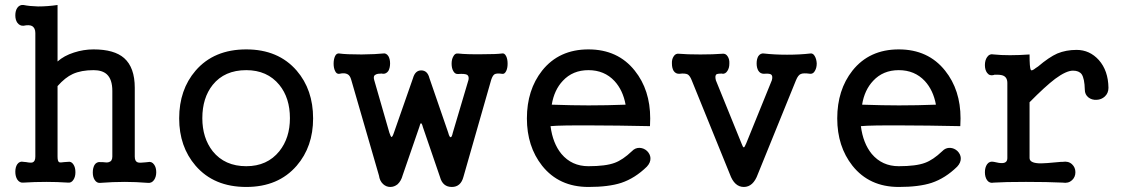

<svg xmlns="http://www.w3.org/2000/svg" viewBox="-20 -739 4547 777"><path d="M123 -605.5V-105.5Q123 -85.9 112.3 -82Q106.4 -79.1 85.9 -83L75.2 -84Q59.6 -87.9 49.8 -74.2Q42 -62.5 42 -43.9Q42 -25.4 49.8 -12.7Q59.6 2 75.2 0Q119.1 -2.9 168 -2.9Q210.9 -2.9 254.9 0Q268.6 2 277.3 -11.7Q285.2 -23.4 285.2 -42Q285.2 -61.5 277.3 -73.2Q268.6 -86.9 254.9 -84L240.2 -83Q223.6 -80.1 218.8 -83Q212.9 -86.9 212.9 -105.5V-390.6Q244.1 -425.8 274.4 -439.5Q308.6 -455.1 358.4 -455.1Q393.6 -455.1 412.1 -438.5Q434.6 -418 434.6 -371.1V-105.5Q434.6 -86.9 420.9 -83Q413.1 -80.1 394.5 -83H386.7Q371.1 -85 362.3 -71.3Q355.5 -58.6 355.5 -41Q355.5 -22.5 363.3 -10.7Q372.1 2.9 386.7 1Q436.5 -2.9 485.4 -2.9Q529.3 -2.9 578.1 1Q593.8 2.9 603.5 -10.7Q612.3 -23.4 612.3 -42Q612.3 -61.5 603.5 -73.2Q593.8 -86.9 578.1 -83L568.4 -82Q544.9 -79.1 537.1 -82Q525.4 -85.9 525.4 -105.5V-383.8Q525.4 -465.8 482.4 -503.9Q442.4 -539.1 358.4 -539.1Q318.4 -539.1 279.3 -526.4Q239.3 -513.7 212.9 -490.2V-718.8Q172.9 -712.9 133.8 -712.9Q98.6 -713.9 75.2 -718.8Q59.6 -720.7 49.8 -707Q42 -695.3 42 -676.8Q42 -659.2 49.8 -647.5Q59.6 -633.8 75.2 -634.8Q97.7 -639.6 109.4 -633.8Q123 -626 123 -605.5Z M976.6 -539.1Q845.7 -539.1 771.5 -453.1Q705.1 -376 705.1 -259.8Q705.1 -145.5 771.5 -68.4Q845.7 17.6 976.6 17.6Q1106.4 17.6 1180.7 -68.4Q1247.1 -145.5 1247.1 -259.8Q1247.1 -376 1180.7 -453.1Q1106.4 -539.1 976.6 -539.1ZM976.6 -455.1Q1061.5 -455.1 1110.4 -395.5Q1153.3 -342.8 1153.3 -260.7Q1153.3 -180.7 1110.4 -127Q1061.5 -66.4 976.6 -66.4Q889.6 -66.4 840.8 -127Q798.8 -180.7 798.8 -260.7Q798.8 -342.8 840.8 -395.5Q888.7 -455.1 976.6 -455.1Z M1401.4 -416 1513.7 -28.3Q1516.6 -6.8 1530.3 5.9Q1543 17.6 1559.6 17.6Q1575.2 17.6 1588.9 6.8Q1603.5 -6.8 1609.4 -29.3L1676.8 -224.6Q1680.7 -240.2 1683.6 -240.2Q1687.5 -240.2 1691.4 -224.6L1760.7 -22.5Q1771.5 17.6 1808.6 17.6Q1844.7 17.6 1855.5 -23.4L1967.8 -416Q1973.6 -433.6 1981.4 -438.5Q1990.2 -443.4 2010.7 -440.4Q2021.5 -437.5 2028.3 -451.2Q2034.2 -462.9 2034.2 -481.4Q2034.2 -500 2028.3 -511.7Q2021.5 -525.4 2010.7 -522.5Q1989.3 -519.5 1930.7 -519.5Q1868.2 -518.6 1834 -522.5Q1821.3 -524.4 1814.5 -510.7Q1807.6 -499 1807.6 -481.4Q1807.6 -462.9 1814.5 -451.2Q1821.3 -438.5 1834 -439.5Q1860.4 -441.4 1870.1 -436.5Q1878.9 -430.7 1876 -416L1812.5 -202.1Q1808.6 -183.6 1803.7 -183.6Q1798.8 -183.6 1793.9 -202.1L1717.8 -422.9Q1710 -454.1 1684.6 -454.1Q1660.2 -454.1 1651.4 -422.9L1574.2 -202.1Q1568.4 -184.6 1564.5 -184.6Q1561.5 -184.6 1555.7 -202.1L1494.1 -416Q1489.3 -432.6 1501 -437.5Q1507.8 -441.4 1525.4 -441.4L1529.3 -440.4Q1543 -439.5 1551.8 -452.1Q1558.6 -464.8 1558.6 -482.4Q1558.6 -500 1551.8 -511.7Q1543 -525.4 1529.3 -522.5Q1503.9 -519.5 1443.4 -518.6Q1379.9 -518.6 1353.5 -522.5Q1341.8 -524.4 1335.9 -511.7Q1330.1 -499 1330.1 -481.4Q1330.1 -463.9 1335.9 -452.1Q1341.8 -438.5 1353.5 -440.4Q1375 -445.3 1386.7 -438.5Q1396.5 -433.6 1401.4 -416Z M2361.3 -539.1Q2242.2 -539.1 2173.8 -453.1Q2112.3 -375 2112.3 -259.8Q2112.3 -146.5 2173.8 -68.4Q2242.2 17.6 2361.3 17.6Q2443.4 17.6 2494.1 1Q2549.8 -17.6 2597.7 -64.5Q2613.3 -81.1 2612.3 -99.6Q2611.3 -115.2 2598.6 -127.9Q2585.9 -139.6 2569.3 -140.6Q2550.8 -141.6 2537.1 -127Q2500 -91.8 2467.8 -80.1Q2431.6 -66.4 2361.3 -66.4Q2293.9 -66.4 2252 -116.2Q2216.8 -159.2 2208 -228.5Q2247.1 -232.4 2383.8 -231.4Q2468.8 -231.4 2610.4 -228.5L2611.3 -259.8Q2611.3 -375 2548.8 -453.1Q2480.5 -539.1 2361.3 -539.1ZM2361.3 -455.1Q2425.8 -455.1 2466.8 -411.1Q2501 -374 2511.7 -315.4Q2436.5 -312.5 2362.3 -312.5Q2297.9 -312.5 2212.9 -315.4Q2222.7 -375 2257.8 -412.1Q2297.9 -455.1 2361.3 -455.1Z M2779.3 -414.1 2933.6 -34.2Q2952.1 17.6 2990.2 17.6Q3028.3 17.6 3046.9 -34.2L3201.2 -414.1Q3210 -435.5 3220.7 -439.5Q3230.5 -444.3 3258.8 -440.4Q3271.5 -439.5 3278.3 -453.1Q3285.2 -464.8 3285.2 -482.4Q3284.2 -500 3277.3 -511.7Q3270.5 -524.4 3258.8 -522.5Q3216.8 -517.6 3165 -517.6Q3114.3 -517.6 3071.3 -522.5Q3057.6 -524.4 3048.8 -511.7Q3042 -500 3042 -482.4Q3042 -464.8 3048.8 -453.1Q3056.6 -440.4 3071.3 -440.4Q3093.8 -442.4 3100.6 -437.5Q3108.4 -431.6 3103.5 -414.1L3000 -159.2Q2993.2 -142.6 2990.2 -142.6Q2986.3 -142.6 2980.5 -159.2L2877 -414.1Q2872.1 -433.6 2879.9 -438.5Q2885.7 -441.4 2902.3 -441.4L2903.3 -440.4Q2916 -439.5 2923.8 -452.1Q2931.6 -463.9 2931.6 -481.4Q2932.6 -499 2924.8 -510.7Q2917 -523.4 2903.3 -521.5Q2867.2 -518.6 2814.5 -518.6Q2758.8 -518.6 2727.5 -521.5Q2713.9 -523.4 2706.1 -510.7Q2698.2 -499 2699.2 -481.4Q2699.2 -463.9 2706.1 -452.1Q2714.8 -439.5 2729.5 -440.4Q2752.9 -443.4 2763.7 -437.5Q2772.5 -431.6 2779.3 -414.1Z M3617.2 -539.1Q3498 -539.1 3429.7 -453.1Q3368.2 -375 3368.2 -259.8Q3368.2 -146.5 3429.7 -68.4Q3498 17.6 3617.2 17.6Q3699.2 17.6 3750 1Q3805.7 -17.6 3853.5 -64.5Q3869.1 -81.1 3868.2 -99.6Q3867.2 -115.2 3854.5 -127.9Q3841.8 -139.6 3825.2 -140.6Q3806.6 -141.6 3793 -127Q3755.9 -91.8 3723.6 -80.1Q3687.5 -66.4 3617.2 -66.4Q3549.8 -66.4 3507.8 -116.2Q3472.7 -159.2 3463.9 -228.5Q3502.9 -232.4 3639.6 -231.4Q3724.6 -231.4 3866.2 -228.5L3867.2 -259.8Q3867.2 -375 3804.7 -453.1Q3736.3 -539.1 3617.2 -539.1ZM3617.2 -455.1Q3681.6 -455.1 3722.7 -411.1Q3756.8 -374 3767.6 -315.4Q3692.4 -312.5 3618.2 -312.5Q3553.7 -312.5 3468.8 -315.4Q3478.5 -375 3513.7 -412.1Q3553.7 -455.1 3617.2 -455.1Z M4056.6 -403.3V-99.6Q4056.6 -80.1 4037.1 -79.1Q4025.4 -78.1 4002 -84Q3984.4 -87.9 3974.6 -74.2Q3965.8 -61.5 3965.8 -42Q3965.8 -22.5 3974.6 -9.8Q3984.4 3.9 4002 0Q4044.9 -2.9 4131.8 -2.9Q4218.8 -2.9 4280.3 0Q4303.7 3.9 4318.4 -9.8Q4332 -22.5 4332 -42Q4332 -61.5 4318.4 -74.2Q4303.7 -87.9 4280.3 -84H4274.4Q4207 -77.1 4183.6 -78.1Q4146.5 -80.1 4146.5 -99.6V-325.2Q4210 -389.6 4250 -419.9Q4294.9 -453.1 4322.3 -453.1Q4346.7 -453.1 4357.4 -438.5Q4369.1 -420.9 4370.1 -376Q4370.1 -356.4 4384.8 -344.7Q4398.4 -334 4418 -335Q4437.5 -335.9 4451.2 -348.6Q4465.8 -362.3 4465.8 -383.8Q4464.8 -453.1 4426.8 -496.1Q4389.6 -537.1 4336.9 -537.1Q4293.9 -537.1 4258.8 -522.5Q4225.6 -507.8 4180.7 -469.7L4171.9 -463.9Q4155.3 -450.2 4151.4 -456.1Q4146.5 -464.8 4146.5 -518.6Q4104.5 -515.6 4067.4 -515.6Q4030.3 -515.6 4002 -518.6Q3984.4 -522.5 3974.6 -507.8Q3965.8 -495.1 3965.8 -475.6Q3965.8 -456.1 3974.6 -444.3Q3984.4 -430.7 4002 -435.5L4003.9 -436.5Q4027.3 -437.5 4038.1 -433.6Q4056.6 -426.8 4056.6 -403.3Z"/></svg>

Font: Gungsuh
Style: Regular
Weight: 400
Version: Version 2.21